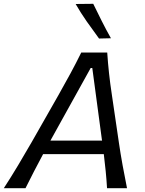

<svg xmlns="http://www.w3.org/2000/svg" viewBox="-51 -989 762 1009"><path d="M-31 0Q6.5 -57.5 44.8 -121.5Q83 -185.5 116 -243L255.5 -488Q291 -551 319.8 -604Q348.5 -657 376 -713H512.5Q516 -659.5 521.8 -605.8Q527.5 -552 537.5 -486.5L573.5 -241.5Q582 -182.5 593.5 -119.5Q605 -56.5 616.5 0H511.5Q509 -43.5 504.5 -89Q500 -134.5 494.5 -179H175.5Q151.5 -134.5 128.2 -89.2Q105 -44 83 0ZM217.5 -256.5Q215.5 -253.5 214 -250H485.5Q485 -252.5 484.5 -255L434 -631.5H425.5ZM469.5 -786.5Q436.5 -831 405 -876Q373.5 -921 346.5 -968L439 -969Q460 -926 483.2 -879.5Q506.5 -833 532 -788Z"/></svg>

Font: Commissioner Flair
Style: Italic
Weight: 400
Italic angle: -12°
Designer: Kostas Bartsokas
Foundry: Kostas Bartsokas
Version: Version 1.000; ttfautohint (v1.8.3)